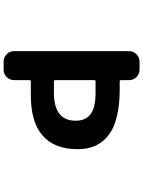

<svg xmlns="http://www.w3.org/2000/svg" viewBox="112 -908 776 1040"><g transform="rotate(90 500.0 -388.0)"><path d="M314.5 -19.5Q291 -19.5 273.9 -36.1Q256.8 -52.7 256.8 -77.1V-698.2Q256.8 -722.7 273.9 -739.3Q291 -755.9 314.5 -755.9H356.4Q380.9 -755.9 397.5 -739.3Q414.1 -722.7 414.1 -698.2V-655.3Q414.1 -648.4 421.9 -648.4H464.8Q546.9 -648.4 607.4 -633.8Q668.9 -620.1 708 -590.8Q788.1 -533.2 788.1 -420.9Q788.1 -293.9 713.9 -230.5Q677.7 -198.2 622.1 -182.6Q568.4 -167 495.1 -167H421.9Q414.1 -167 414.1 -159.2V-77.1Q414.1 -52.7 397.5 -36.1Q380.9 -19.5 356.4 -19.5ZM482.4 -292Q558.6 -292 596.7 -322.3Q633.8 -350.6 633.8 -410.2Q633.8 -463.9 598.6 -490.2Q563.5 -517.6 482.4 -517.6H421.9Q414.1 -517.6 414.1 -510.7V-299.8Q414.1 -292 421.9 -292Z"/></g></svg>

Font: Rounded Mgen+ 1mn bold
Style: Bold
Weight: 700
Designer: [Source Han Sans]
Ryoko NISHIZUKA  (kana & ideographs); Paul D. Hunt (Latin, Greek & Cyrillic); Wenlong ZHANG  (bopomofo
Version: Version 1.059.20150602